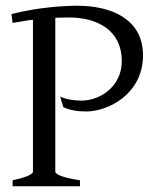

<svg xmlns="http://www.w3.org/2000/svg" viewBox="-20 -650 562 670"><path d="M173 -51V-588C192 -588 202 -589 221 -589C320 -589 405 -544 405 -437C405 -348 329 -299 265 -299C243 -299 217 -301 190 -313L201 -276C223 -266 249 -261 280 -261C359 -261 479 -323 479 -457C479 -584 368 -630 249 -630C203 -630 109 -624 20 -601L24 -570L60 -576C71 -578 83 -580 95 -581V-51C95 -39 54 -27 24 -21V0H259V-21C185 -32 173 -45 173 -51Z"/></svg>

Font: Temporarium
Style: Regular
Weight: 400
Version: Version 1.1